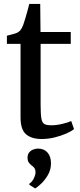

<svg xmlns="http://www.w3.org/2000/svg" viewBox="-20 -714 416 1000"><path d="M197 10Q144.5 10 115.8 -14.5Q87 -39 87 -102.5V-485.5H16V-528Q25.5 -530.5 37.5 -533.5Q49.5 -536.5 59.8 -539.8Q70 -543 75 -547Q81.5 -551 85.8 -556.2Q90 -561.5 93.8 -568.2Q97.5 -575 101 -584.5Q105.5 -596.5 111.8 -617.8Q118 -639 123.8 -660Q129.5 -681 132.5 -693.5H189.5L191 -547.5H348.5V-485.5H191.5V-170.5Q191.5 -120 195.5 -97Q199.5 -74 211.5 -67.8Q223.5 -61.5 247.5 -61.5Q274 -61.5 304.5 -68.8Q335 -76 351 -83.5L365.5 -41.5Q350.5 -29.5 323.5 -17.8Q296.5 -6 263.5 2Q230.5 10 197 10ZM245.5 137Q245.5 170 229.5 197.5Q213.5 225 194 243Q174.5 261 164 267H162.5L133 248.5L132.5 243Q146.5 234.5 155.8 215.8Q165 197 165 183.5Q165 169 158.8 160.8Q152.5 152.5 144 147Q136 141 129.8 132.2Q123.5 123.5 123.5 107.5Q123.5 89.5 132.8 79Q142 68.5 154.8 64.2Q167.5 60 176.5 60H179Q209 60 227.2 80.2Q245.5 100.5 245.5 137Z"/></svg>

Font: Merriweather 36pt
Style: Regular
Weight: 400
Designer: Eben Sorkin
Foundry: Eben Sorkin
Version: Version 2.100